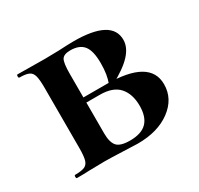

<svg xmlns="http://www.w3.org/2000/svg" viewBox="-94 -503 644 620"><g transform="rotate(-30 227.5 -193.0)"><path d="M187 -386Q225 -388 243 -388Q385 -388 385 -312Q385 -284 360.5 -257.5Q336 -231 285 -204L273 -212Q284 -240 284 -283Q284 -329 268.5 -348.5Q253 -368 219 -368Q195 -368 187.5 -356Q180 -344 180 -303V-81Q180 -48 192.5 -33.5Q205 -19 241 -19Q284 -19 304 -39.5Q324 -60 324 -101Q324 -145 301.5 -170.5Q279 -196 230 -196H139L138 -215H265Q427 -215 427 -122Q427 -68 380 -33Q333 2 258 2Q246 2 204 0Q156 -2 135 -2L77 -1Q61 0 32 0Q29 0 29 -6Q29 -12 32 -12Q56 -12 67.5 -17Q79 -22 83 -36.5Q87 -51 87 -81V-305Q87 -335 83 -349.5Q79 -364 67.5 -369Q56 -374 33 -374Q30 -374 30 -380Q30 -386 33 -386L135 -385Z"/></g></svg>

Font: Cormorant Garamond
Style: Bold
Weight: 700
Designer: Christian Thalmann (Catharsis Fonts)
Foundry: Catharsis Fonts
Version: Version 4.000